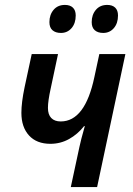

<svg xmlns="http://www.w3.org/2000/svg" viewBox="-20 -761 541 781"><path d="M303 -163Q308 -188 325 -248H322Q296 -215 261 -195.5Q226 -176 185 -176Q129 -176 98 -210Q67 -244 67 -302Q67 -344 80 -406L109 -541H216L186 -400Q175 -350 175 -322Q175 -295 188.5 -281Q202 -267 227 -267Q326 -267 364 -448L384 -541H490L375 0H268ZM181 -671Q181 -701 198 -721Q215 -741 244 -741Q265 -741 276.5 -730Q288 -719 288 -698Q288 -666 271 -646.5Q254 -627 228 -627Q206 -627 193.5 -638Q181 -649 181 -671ZM353 -671Q353 -701 370 -721Q387 -741 416 -741Q437 -741 448.5 -730Q460 -719 460 -698Q460 -666 443 -646.5Q426 -627 400 -627Q378 -627 365.5 -638Q353 -649 353 -671Z"/></svg>

Font: Noto Sans UI NarrowMedium
Style: Italic
Weight: 500
Width: 4
Italic angle: -12°
Designer: Monotype Design Team
Foundry: Monotype Imaging Inc.
Version: Version 1.001